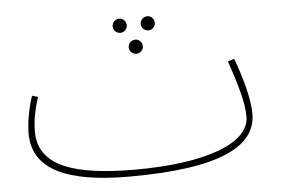

<svg xmlns="http://www.w3.org/2000/svg" viewBox="-46 -632 1066 716"><g transform="rotate(-5 487.5 -274.0)"><path d="M424 -516C438 -516 450 -528 450 -542C450 -557 438 -569 424 -569C409 -569 397 -557 397 -542C397 -528 409 -516 424 -516ZM529 -516C543 -516 555 -528 555 -542C555 -557 543 -569 529 -569C514 -569 502 -557 502 -542C502 -528 514 -516 529 -516ZM477 -433C491 -433 503 -445 503 -459C503 -474 491 -486 477 -486C462 -486 450 -474 450 -459C450 -445 462 -433 477 -433ZM410 21C761 21 888 -55 888 -173C888 -225 867 -305 838 -383L814 -375C847 -278 865 -214 865 -164C865 -60 687 -3 436 -3C204 -3 74 -48 74 -177C74 -225 85 -266 97 -305L75 -311C61 -269 50 -215 50 -172C50 -36 178 21 410 21Z"/></g></svg>

Font: Noto Sans Arabic UI Th
Style: Regular
Weight: 100
Designer: Monotype Design Team, Nadine Chahine and Nizar Qandah
Foundry: Monotype Imaging Inc.
Version: Version 2.010